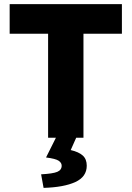

<svg xmlns="http://www.w3.org/2000/svg" viewBox="-20 -670 640 934"><path d="M214 0V-506H27V-650H573V-506H386V0ZM192 244 180 178Q237 175 258.5 166Q280 157 280 136Q280 122 265.5 112Q251 102 204 96L258 -12H356L324 60Q363 69 382.5 86.5Q402 104 402 136Q402 190 346.5 215.5Q291 241 192 244Z"/></svg>

Font: Source Code Pro ExtraLight Black
Style: Regular
Weight: 900
Monospace: yes
Version: Version 1.018;hotconv 1.0.116;makeotfexe 2.5.65601